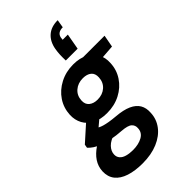

<svg xmlns="http://www.w3.org/2000/svg" viewBox="-327 -877 1205 1205"><g transform="rotate(-45 275.5 -274.5)"><path d="M184 232Q117 232 68 216Q19 200 -6.5 168Q-32 136 -30 88Q-28 47 -5.5 13Q17 -21 58 -48Q99 -75 155 -95L195 -28Q143 -12 120 12.5Q97 37 96 65Q95 86 107.5 101Q120 116 144.5 123Q169 130 200 130Q250 130 284 111Q318 92 319 54Q321 30 304 14Q287 -2 235 -6Q189 -9 151.5 -16.5Q114 -24 85.5 -34.5Q57 -45 37.5 -58Q18 -71 6 -85L10 -108L135 -220L225 -189L79 -66L129 -135Q139 -128 150.5 -122Q162 -116 177.5 -111.5Q193 -107 216 -103Q239 -99 273 -96Q336 -91 374.5 -73.5Q413 -56 430 -27Q447 2 444 43Q442 97 409.5 140Q377 183 319 207.5Q261 232 184 232ZM249 -149Q192 -149 152.5 -169.5Q113 -190 93.5 -226Q74 -262 76 -307Q79 -366 110.5 -413Q142 -460 195.5 -488Q249 -516 314 -516Q372 -516 411.5 -494.5Q451 -473 470 -437.5Q489 -402 486 -357Q484 -299 452.5 -251.5Q421 -204 368 -176.5Q315 -149 249 -149ZM267 -251Q311 -251 340 -276.5Q369 -302 371 -344Q373 -378 352.5 -395Q332 -412 296 -412Q252 -412 222.5 -386.5Q193 -361 191 -319Q189 -286 210.5 -268.5Q232 -251 267 -251ZM379 -409 373 -504H581L566 -423ZM442 -781 433 -727Q410 -727 396.5 -718Q383 -709 379 -690L377 -672H423L404 -566H299Q298 -595 299 -617.5Q300 -640 304 -664Q314 -720 349 -750.5Q384 -781 442 -781Z"/></g></svg>

Font: DM Sans
Style: Bold Italic
Weight: 700
Italic angle: -10°
Designer: Colophon Foundry, Jonny Pinhorn
Foundry: Colophon Foundry
Version: Version 4.004;gftools[0.9.30]